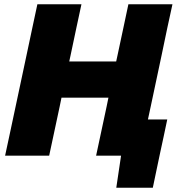

<svg xmlns="http://www.w3.org/2000/svg" viewBox="-20 -733 840 904"><path d="M4 0Q16.5 -57 27.5 -109.5Q38.5 -162 53.5 -231.5L105 -473.5Q120 -543.5 131.5 -598.5Q143 -653.5 156 -713H363.5Q351 -654.5 339 -599Q327 -543.5 312.5 -473.5L306 -443.5H527L533.5 -473.5Q548.5 -543.5 560.2 -598.5Q572 -653.5 584.5 -713H792Q779 -654 767.2 -599Q755.5 -544 741 -473.5L689.5 -231Q686 -215 682.8 -199.8Q679.5 -184.5 676.5 -170.5H767.5Q759 -130 750.2 -88.5Q741.5 -47 732.5 -6.5Q724.5 32 716 72Q707.5 112 699.5 151H527.5L550 0H432.5Q444.5 -56 455.8 -109Q467 -162 482 -231.5L490.5 -273H269.5L261 -231.5Q246 -161.5 234.8 -109Q223.5 -56.5 211.5 0Z"/></svg>

Font: Commissioner ExtraBold
Style: Italic
Weight: 800
Italic angle: -12°
Designer: Kostas Bartsokas
Foundry: Kostas Bartsokas
Version: Version 1.000; ttfautohint (v1.8.3)